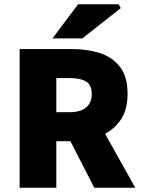

<svg xmlns="http://www.w3.org/2000/svg" viewBox="-20 -880 670 900"><path d="M72 0V-650H318Q388 -650 447 -631.5Q506 -613 542 -567Q578 -521 578 -440Q578 -362 542 -313Q506 -264 447 -241Q388 -218 318 -218H244V0ZM244 -354H306Q357 -354 383.5 -376Q410 -398 410 -440Q410 -482 383.5 -498Q357 -514 306 -514H244ZM422 0 287 -263 403 -377 614 0ZM226 -700 346 -860H536L546 -842L366 -700Z"/></svg>

Font: Source Sans 3 ExtraLight Black
Style: Regular
Weight: 900
Version: Version 3.052;hotconv 1.1.0;makeotfexe 2.6.0